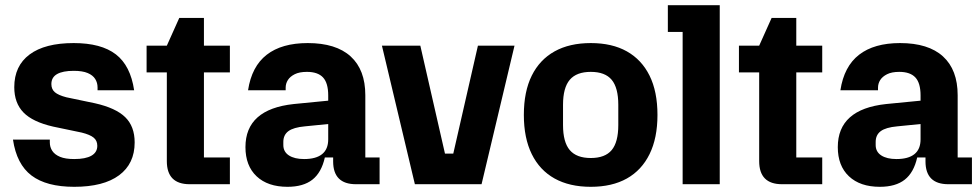

<svg xmlns="http://www.w3.org/2000/svg" viewBox="-20 -710 3773 740"><path d="M266 10Q159 10 101.5 -33.5Q44 -77 30 -172H172V-161Q172 -143 181.5 -128.5Q191 -114 211.5 -105.5Q232 -97 266 -97Q310 -97 332.5 -110Q355 -123 355 -148Q355 -168 341 -179.5Q327 -191 295 -199L185 -222Q106 -240 70.5 -276.5Q35 -313 35 -374Q35 -456 94 -500Q153 -544 264 -544Q370 -544 426.5 -500.5Q483 -457 497 -362H356V-373Q356 -391 347 -405.5Q338 -420 318 -428.5Q298 -437 264 -437Q222 -437 200 -424.5Q178 -412 178 -386Q178 -366 191.5 -354.5Q205 -343 236 -335L346 -312Q426 -294 462.5 -258.5Q499 -223 499 -161Q499 -79 439 -34.5Q379 10 266 10Z M711 0Q623 0 623 -89V-534L671 -641H766V-103H866V0ZM545 -431V-534H866V-431Z M1088 10Q1012 10 969 -30.5Q926 -71 926 -143Q926 -216 972.5 -257.5Q1019 -299 1112 -309L1245 -322V-232L1155 -223Q1111 -219 1091.5 -204.5Q1072 -190 1072 -163V-151Q1072 -125 1093.5 -111Q1115 -97 1152 -97Q1198 -97 1221.5 -116Q1245 -135 1245 -173V-245V-261V-342Q1245 -390 1225 -411.5Q1205 -433 1163 -433Q1134 -433 1116 -424Q1098 -415 1089.5 -401.5Q1081 -388 1081 -372V-362H936Q950 -454 1008 -499Q1066 -544 1166 -544Q1275 -544 1331.5 -492.5Q1388 -441 1388 -343V-103H1443V0H1352Q1264 0 1264 -88V-103H1232Q1219 -45 1184 -17.5Q1149 10 1088 10Z M1579 0 1452 -534H1600L1695 -118H1727L1822 -534H1963L1836 0Z M2257 10Q2175 10 2117.5 -22Q2060 -54 2029.5 -116Q1999 -178 1999 -267Q1999 -357 2029.5 -418.5Q2060 -480 2117.5 -512Q2175 -544 2257 -544Q2339 -544 2396 -512Q2453 -480 2483.5 -418.5Q2514 -357 2514 -267Q2514 -178 2483.5 -116Q2453 -54 2396 -22Q2339 10 2257 10ZM2257 -101Q2312 -101 2337.5 -131.5Q2363 -162 2363 -228V-306Q2363 -372 2337.5 -402.5Q2312 -433 2257 -433Q2202 -433 2176 -402.5Q2150 -372 2150 -306V-228Q2150 -162 2176 -131.5Q2202 -101 2257 -101Z M2611 0V-587H2554V-690H2754V0Z M2994 0Q2906 0 2906 -89V-534L2954 -641H3049V-103H3149V0ZM2828 -431V-534H3149V-431Z M3371 10Q3295 10 3252 -30.5Q3209 -71 3209 -143Q3209 -216 3255.5 -257.5Q3302 -299 3395 -309L3528 -322V-232L3438 -223Q3394 -219 3374.5 -204.5Q3355 -190 3355 -163V-151Q3355 -125 3376.5 -111Q3398 -97 3435 -97Q3481 -97 3504.5 -116Q3528 -135 3528 -173V-245V-261V-342Q3528 -390 3508 -411.5Q3488 -433 3446 -433Q3417 -433 3399 -424Q3381 -415 3372.5 -401.5Q3364 -388 3364 -372V-362H3219Q3233 -454 3291 -499Q3349 -544 3449 -544Q3558 -544 3614.5 -492.5Q3671 -441 3671 -343V-103H3726V0H3635Q3547 0 3547 -88V-103H3515Q3502 -45 3467 -17.5Q3432 10 3371 10Z"/></svg>

Font: Mozilla Headline ExtraLight
Style: Regular
Weight: 200
Designer: Studio DRAMA
Foundry: Studio DRAMA
Version: Version 1.000